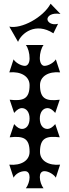

<svg xmlns="http://www.w3.org/2000/svg" viewBox="-20 -987 373 1032"><path d="M77 -762C95 -808 171 -870 267 -808L292 -859C258 -850 235 -868 235 -884C235 -899 255 -920 305 -912L252 -967C212 -893 95 -830 30 -844ZM214 25C203 11 194 -14 194 -35C194 -53 201 -67 219 -67C242 -67 272 -47 280 -32L303 -102C241 -96 195 -123 195 -171C195 -248 232 -257 301 -249L277 -320C261 -301 247 -294 235 -294C210 -294 194 -316 194 -350C194 -384 211 -406 236 -406C247 -406 261 -399 277 -380L301 -451C232 -443 195 -452 195 -529C195 -577 241 -604 303 -598L280 -668C272 -653 242 -633 219 -633C204 -633 194 -650 194 -675C194 -701 202 -729 214 -745H119C131 -730 139 -701 139 -673C139 -649 129 -633 114 -633C91 -633 61 -653 53 -668L30 -598C92 -604 139 -577 139 -529C139 -455 105 -443 32 -451L56 -380C72 -399 86 -406 97 -406C122 -406 139 -384 139 -350C139 -316 123 -294 98 -294C86 -294 72 -301 56 -320L32 -249C105 -257 139 -245 139 -171C139 -123 92 -96 30 -102L53 -32C64 -53 89 -67 114 -67C132 -67 139 -52 139 -34C139 -15 131 9 119 25Z"/></svg>

Font: Malebolge Adversarial
Style: Regular
Weight: 400
Designer: Ariel Martín Pérez
Foundry: Tunera Type Foundry
Version: Version 0.007;hotconv 1.0.109;makeotfexe 2.5.65596